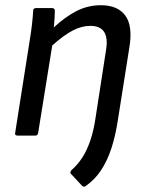

<svg xmlns="http://www.w3.org/2000/svg" viewBox="-20 -519 558 735"><path d="M307 194Q300 198 294 192L253 148Q249 145 249.5 140.5Q250 136 254 132Q278 111 295.5 83.5Q313 56 325.5 19.5Q338 -17 345 -63L386 -328Q401 -420 326 -420Q293 -420 259 -402.5Q225 -385 180 -345L126 -10Q124 0 116 0H47Q36 0 38 -10L94 -366Q99 -395 102.5 -426.5Q106 -458 107 -478Q107 -488 118 -488H179Q189 -488 190 -479Q190 -468 189 -450.5Q188 -433 186 -414Q229 -454 272.5 -476.5Q316 -499 366 -499Q431 -499 460 -459Q489 -419 475 -336L431 -58Q422 1 406.5 48.5Q391 96 367 132.5Q343 169 307 194Z"/></svg>

Font: Sofia Sans Semi Condensed Medium
Style: Italic
Weight: 500
Italic angle: -9°
Version: Version 4.100